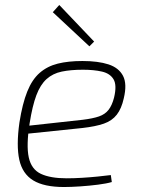

<svg xmlns="http://www.w3.org/2000/svg" viewBox="-20 -739 569 771"><path d="M311 -494Q374 -494 415.5 -480.5Q457 -467 474 -434.5Q491 -402 477 -344Q468 -303 449 -278.5Q430 -254 397 -242.5Q364 -231 311 -225L70 -200L75 -232L312 -258Q353 -263 377.5 -271.5Q402 -280 416 -298Q430 -316 438 -347Q450 -397 436 -420.5Q422 -444 389.5 -451.5Q357 -459 313 -459Q264 -459 228 -451.5Q192 -444 167 -421.5Q142 -399 126 -356.5Q110 -314 99 -244Q85 -155 95.5 -107Q106 -59 144 -41Q182 -23 248 -23Q277 -23 309.5 -25Q342 -27 372 -30Q402 -33 425 -36L429 -8Q409 -2 374 2.5Q339 7 302 9.5Q265 12 237 12Q157 12 113.5 -14.5Q70 -41 57.5 -97.5Q45 -154 58 -247Q70 -323 89.5 -371.5Q109 -420 139.5 -446.5Q170 -473 212 -483.5Q254 -494 311 -494ZM218 -719 358 -572 339 -553 192 -690Z"/></svg>

Font: Exo 2 ExtraLight
Style: Italic
Weight: 250
Italic angle: -8°
Designer: Natanael Gama
Foundry: Natanael Gama
Version: Version 2.010